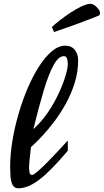

<svg xmlns="http://www.w3.org/2000/svg" viewBox="-20 -992 555 1026"><path d="M78.1 14.2Q56.2 14.2 46.9 -4.6Q37.6 -23.4 35.9 -50.3Q34.2 -77.1 34.2 -101.1Q34.2 -165 45.9 -237.1Q57.6 -309.1 78.6 -381.8Q99.6 -454.6 127.7 -520.3Q155.8 -585.9 188.7 -637.2Q221.7 -688.5 257.3 -718.3Q293 -748 329.1 -748Q361.3 -748 379.4 -725.8Q397.5 -703.6 397.5 -669.9Q397.5 -607.9 379.2 -549.3Q360.8 -490.7 332.3 -439Q303.7 -387.2 271.5 -344.5Q239.3 -301.8 210.7 -270.8Q182.1 -239.7 163.8 -222.9Q145.5 -206.1 145.5 -206.1Q145.5 -206.1 143.1 -185.5Q140.6 -165 137.9 -137.9Q135.3 -110.8 135.3 -91.8Q135.3 -85.9 137.5 -71.5Q139.6 -57.1 152.3 -57.1Q159.7 -57.1 182.1 -76.7Q204.6 -96.2 233.9 -126Q263.2 -155.8 292.2 -186.8Q321.3 -217.8 342.3 -241.2V-186.5Q252.9 -80.6 191.7 -33.2Q130.4 14.2 78.1 14.2ZM158.2 -301.8Q202.6 -341.8 236.8 -392.6Q271 -443.4 294.4 -494.4Q317.9 -545.4 330.1 -586.9Q342.3 -628.4 342.3 -649.9Q342.3 -662.1 338.9 -677Q335.4 -691.9 321.3 -691.9Q293 -691.9 266.8 -645Q240.7 -598.1 214.4 -510.7Q188 -423.3 158.2 -301.8ZM268.6 -820.8 257.3 -847.7Q273.9 -863.3 300.3 -883.8Q326.7 -904.3 356.4 -924.1Q386.2 -943.8 414.3 -957.3Q442.4 -970.7 462.4 -971.7Q474.1 -971.7 486.1 -963.1Q498 -954.6 506.3 -943.1Q514.6 -931.6 514.6 -921.9Q514.6 -910.2 505.4 -907.7L462.4 -890.6Q424.8 -876 386.7 -862.1Q348.6 -848.1 317.4 -837.6Q286.1 -827.1 268.6 -820.8Z"/></svg>

Font: Norican
Style: Regular
Weight: 400
Designer: Vernon Adams
Foundry: Vernon Adams
Version: Version 1.100; ttfautohint (v1.8.4.7-5d5b);gftools[0.9.33]